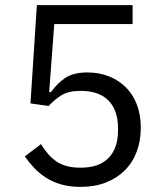

<svg xmlns="http://www.w3.org/2000/svg" viewBox="-20 -718 640 750"><path d="M498 -624H192L172 -358H179Q204 -393 235.5 -414Q267 -435 322 -435Q367 -435 405 -420Q443 -405 471 -377.5Q499 -350 514.5 -310Q530 -270 530 -219Q530 -168 514 -125.5Q498 -83 467.5 -52.5Q437 -22 393.5 -5Q350 12 295 12Q251 12 217.5 2Q184 -8 158 -25Q132 -42 112.5 -63Q93 -84 77 -107L140 -155Q153 -134 167.5 -117Q182 -100 199.5 -88Q217 -76 240 -69.5Q263 -63 295 -63Q367 -63 404 -101Q441 -139 441 -208V-218Q441 -287 404 -325Q367 -363 295 -363Q247 -363 219.5 -345.5Q192 -328 170 -304L99 -314L124 -698H498Z"/></svg>

Font: IBM Plex Sans Arabic
Style: Regular
Weight: 400
Designer: Mike Abbink, Paul van der Laan, Pieter van Rosmalen, Wael Morcos, Khajak Apelian
Foundry: Bold Monday
Version: Version 1.1